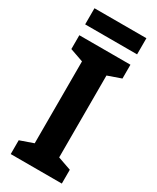

<svg xmlns="http://www.w3.org/2000/svg" viewBox="-221 -937 815 999"><g transform="rotate(30 186.5 -437.5)"><path d="M343 -875H31V-778H343ZM340 0V-83L260 -111V-603L340 -631V-714H33V-631L113 -603V-111L33 -83V0Z"/></g></svg>

Font: Noto Sans Khmer SemiCondensed
Style: Bold
Weight: 700
Width: 4
Designer: Danh Hong and the Monotype Design Team
Foundry: Monotype Imaging Inc.
Version: Version 2.004